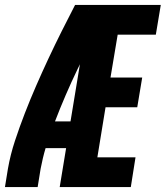

<svg xmlns="http://www.w3.org/2000/svg" viewBox="-30 -755 669 775"><path d="M-10 0 2 -74Q12 -131 30.5 -187Q49 -243 70.5 -298.5Q92 -354 116 -409Q140 -464 165.5 -518.5Q191 -573 218 -627Q245 -681 273 -735H332L328 -711L389 -685Q334 -582 283.5 -477Q233 -372 192 -265H255L237 -157H154Q148 -137 143 -116Q138 -95 134 -74L122 0ZM211 0 332 -735H619L599 -615H445L416 -442H544L524 -322H396L363 -120H517L498 0Z"/></svg>

Font: Iosevka Curly HvExObl
Style: Regular
Weight: 900
Width: 7
Italic angle: -9°
Monospace: yes
Designer: Belleve Invis
Foundry: Belleve Invis
Version: Version 11.1.0; ttfautohint (v1.8.3)